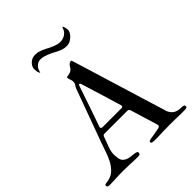

<svg xmlns="http://www.w3.org/2000/svg" viewBox="-273 -1028 1170 1170"><g transform="rotate(-45 312.0 -442.5)"><path d="M370.1 -280.3Q380.9 -280.3 380.9 -289.6Q380.9 -293.9 380.4 -296.4Q377.4 -305.7 372.1 -323.2Q366.7 -340.8 359.9 -363.8Q353 -386.7 345 -412.8Q336.9 -439 328.9 -465.3Q320.8 -491.7 313 -516.4Q305.2 -541 299.3 -561Q298.3 -562 296.6 -564.5Q294.9 -566.9 291.5 -566.9Q287.1 -566.9 284.7 -558.6Q280.3 -546.4 272.7 -523.9Q265.1 -501.5 255.9 -474.1Q246.6 -446.8 236.6 -417.5Q226.6 -388.2 217.8 -363Q209 -337.9 202.6 -319.6Q196.3 -301.3 194.3 -295.4Q193.4 -293.9 193.4 -291.5Q193.4 -280.3 208.5 -280.3ZM-32.2 -12.7Q-32.2 -21 -23.7 -22.5Q-15.1 -23.9 2 -26.9Q33.7 -33.7 54.7 -54.7Q75.7 -75.7 89.8 -102.8Q104 -129.9 113.5 -159.2Q123 -188.5 131.8 -211.9L256.8 -554.2Q261.2 -566.9 264.9 -572Q268.6 -577.1 271 -580.8Q273.4 -584.5 274.9 -589.4Q276.4 -594.2 276.4 -606.4Q276.4 -611.8 274.9 -616.2Q273.4 -620.6 271.7 -625.2Q270 -629.9 268.6 -635.5Q267.1 -641.1 267.1 -649.4Q279.8 -650.9 291.3 -653.6Q302.7 -656.2 312.5 -663.1Q317.9 -667 321.8 -673.6Q325.7 -680.2 330.1 -686.5Q334.5 -692.9 340.3 -697.5Q346.2 -702.1 356 -702.1Q356.9 -702.1 357.9 -701.7Q358.9 -701.2 359.9 -698.7Q360.8 -696.3 366 -679.7Q371.1 -663.1 379.6 -635.5Q388.2 -607.9 399.2 -571.8Q410.2 -535.6 422.6 -494.9Q435.1 -454.1 448.5 -410.2Q461.9 -366.2 475.1 -323.5Q488.3 -280.8 500.2 -241Q512.2 -201.2 522.5 -168.5Q532.7 -135.7 540 -111.6Q547.4 -87.4 550.8 -76.2Q556.2 -60.1 567.9 -47.9Q579.6 -35.6 593.8 -31.2Q607.9 -26.4 619.4 -25.9Q630.9 -25.4 638.9 -24.9Q647 -24.4 651.4 -21.5Q655.8 -18.6 655.8 -9.3Q655.8 -6.3 653.8 -4.6Q651.9 -2.9 648.9 -2Q646 -1 642.8 -0.7Q639.6 -0.5 637.7 0H593.8Q589.8 0 585.4 -0.2Q581.1 -0.5 572 -0.7Q563 -1 547.4 -1.2Q531.7 -1.5 505.9 -1.5Q478.5 -1.5 452.4 -0.7Q426.3 0 399.4 1H374.5Q370.6 1 365.7 0.7Q360.8 0.5 356.4 -0.5Q352.1 -1.5 349.1 -3.9Q346.2 -6.3 346.2 -10.7Q346.2 -14.6 350.1 -17.1Q354 -19.5 359.4 -21Q364.7 -22.5 370.6 -23.2Q376.5 -23.9 380.4 -24.4Q397 -26.9 412.6 -30Q428.2 -33.2 443.4 -36.1Q454.6 -39.6 454.6 -48.3Q454.6 -49.3 454.6 -51.5Q454.6 -53.7 453.6 -55.7L400.4 -230.5Q399.4 -234.4 395.3 -239.3Q391.1 -244.1 385.3 -244.1H187Q180.2 -244.1 177.7 -241.9Q175.3 -239.7 173.3 -237.3L147.9 -168.9Q141.6 -152.3 139.2 -138.9Q136.7 -125.5 136.7 -113.3Q136.7 -98.6 139.6 -81.1Q142.1 -63.5 151.4 -53.7Q160.6 -43.9 173.1 -39.1Q185.5 -34.2 199.7 -32.5Q213.9 -30.8 225.6 -29.3Q237.3 -27.8 244.9 -25.1Q252.4 -22.5 252.4 -15.1Q252.4 -10.7 249.8 -5.9Q247.1 -1 237.3 0H216.3Q187.5 -1 160.4 -2.2Q133.3 -3.4 104 -3.4Q71.8 -3.4 45.7 -1.7Q19.5 0 -6.8 0H-13.2Q-32.2 0 -32.2 -12.7ZM172.9 -783.7Q170.4 -783.7 168.5 -788.6Q166.5 -793.5 164.6 -797.9Q161.6 -811.5 161.6 -825.7Q162.1 -835.9 166.3 -844.7Q170.4 -853.5 176.8 -860.6Q183.1 -867.7 190.7 -872.6Q198.2 -877.4 205.6 -879.9Q215.3 -883.3 230 -883.3Q248.5 -883.3 267.1 -876.2Q285.6 -869.1 302.7 -860.4Q312 -855 323.2 -849.6Q334.5 -844.2 346.2 -839.6Q357.9 -835 370.1 -832Q382.3 -829.1 394 -829.1Q406.2 -829.1 419.4 -834.5Q433.6 -838.9 445.1 -850.1Q456.5 -861.3 464.8 -885.7Q467.3 -885.7 469.5 -881.6Q471.7 -877.4 473.4 -871.6Q475.1 -865.7 476.1 -858.9Q477.1 -852.1 477.1 -846.7Q476.1 -837.4 471.2 -828.4Q466.3 -819.3 459.2 -811.8Q452.1 -804.2 443.6 -798.1Q435.1 -792 427.2 -788.6Q414.1 -783.7 400.9 -783.7Q382.3 -783.7 365.5 -789.6Q348.6 -795.4 334 -803.7Q321.8 -810.1 308.8 -816.7Q295.9 -823.2 283 -828.4Q270 -833.5 257.3 -836.9Q244.6 -840.3 232.9 -840.3Q227.5 -840.3 222.2 -839.6Q216.8 -838.9 211.4 -836.9Q198.7 -831.5 189 -820.1Q179.2 -808.6 172.9 -783.7Z"/></g></svg>

Font: IM FELL French Canon SC
Style: Regular
Weight: 400
Designer: Igino Marini
Foundry: Igino Marini
Version: 3.00